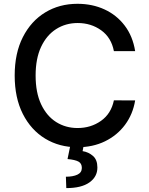

<svg xmlns="http://www.w3.org/2000/svg" viewBox="-20 -757 775 1000"><path d="M383.5 9.9Q289.1 9.9 215.2 -35Q141.3 -79.9 98.9 -163.7Q56.5 -247.5 56.5 -363.6Q56.5 -480.1 99.1 -563.7Q141.7 -647.4 215.6 -692.3Q289.4 -737.2 383.5 -737.2Q460.6 -737.2 524 -708.1Q587.4 -679 629.4 -623.8Q671.5 -568.5 683.9 -490.8H573.2Q559.7 -561.4 506.9 -599.3Q454.2 -637.1 384.6 -637.1Q322.1 -637.1 272.4 -605.5Q222.7 -573.9 194.1 -513Q165.5 -452.1 165.5 -363.6Q165.5 -274.9 194.2 -213.8Q223 -152.7 272.5 -121.4Q322.1 -90.2 384.2 -90.2Q453.1 -90.2 506 -127.5Q558.9 -164.8 573.2 -234.4L683.9 -234Q672.2 -162.3 631.4 -107.2Q590.6 -52.2 527 -21.1Q463.4 9.9 383.5 9.9ZM325.3 222.7 323.2 163.4Q360.1 163.4 383 152.7Q405.9 142 406.2 118.3V117.2Q406.2 94.1 388.5 84.5Q370.7 74.9 331.7 71.4L346.2 1.1H415.8L410.2 30.2Q440.7 34.8 464 54.9Q487.2 74.9 487.2 115.1V115.8Q487.2 163.7 445.7 193.2Q404.1 222.7 325.3 222.7Z"/></svg>

Font: Linik Sans Medium
Style: Regular
Weight: 500
Designer: Rasmus Andersson (font), Cristiano Sobral (main changes)
Foundry: rsms
Version: Version 3.018;June 1, 2022;FontCreator 14.0.0.2814 64-bit; t